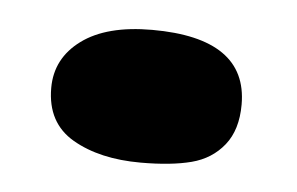

<svg xmlns="http://www.w3.org/2000/svg" viewBox="-28 -179 339 219"><g transform="rotate(5 141.5 -69.0)"><path d="M30 -69Q30 -103 58.5 -124Q87 -145 139 -145Q248 -145 248 -69Q248 -40 234 -22.5Q220 -5 197 1Q174 7 139 7Q92 7 61 -11Q30 -29 30 -69Z"/></g></svg>

Font: Coiny 2.0
Style: Regular
Weight: 400
Version: Version 1.001 July 11, 2018